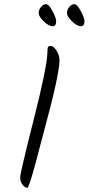

<svg xmlns="http://www.w3.org/2000/svg" viewBox="-20 -925 426 923"><path d="M386 -824Q386 -799 370 -799Q350 -799 326 -822.5Q302 -846 302 -862Q302 -878 313 -891.5Q324 -905 337.5 -905Q351 -905 368.5 -871.5Q386 -838 386 -824ZM250 -824Q250 -799 234 -799Q214 -799 190 -822.5Q166 -846 166 -862Q166 -878 177 -891.5Q188 -905 201.5 -905Q215 -905 232.5 -871.5Q250 -838 250 -824ZM208 -675Q208 -693 210.5 -698.5Q213 -704 225 -704Q237 -704 251.5 -682Q266 -660 266 -635Q266 -568 192 -296Q184 -268 172 -220.5Q160 -173 152 -144Q144 -115 135 -84Q117 -22 111 -22Q101 -22 89 -36.5Q77 -51 77 -72Q77 -93 142.5 -352Q208 -611 208 -675Z"/></svg>

Font: Kalam Light
Style: Regular
Weight: 300
Version: Version 2.001;PS 1.0;hotconv 1.0.79;makeotf.lib2.5.61930; tt